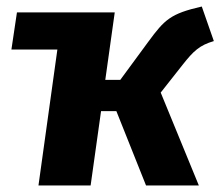

<svg xmlns="http://www.w3.org/2000/svg" viewBox="-20 -569 676 589"><path d="M258 0 290 -228H337L428 0H590L473 -285L540 -370C574 -413 592 -430 636 -443L599 -549C503 -527 485 -509 435 -441L349 -324H303L332 -531H32L15 -417H156L98 0Z"/></svg>

Font: Fira Sans OT
Style: Bold Italic
Weight: 700
Italic angle: -8°
Designer: Carrois Corporate & Edenspiekermann
Foundry: Carrois Corporate GbR & Edenspiekermann AG
Version: Version 2.001